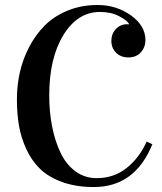

<svg xmlns="http://www.w3.org/2000/svg" viewBox="-20 -734 652 771"><path d="M47.9 -335.9Q47.9 -390.1 59.6 -442.9Q71.3 -495.6 96.9 -544.9Q122.6 -594.2 159.7 -631.6Q196.8 -668.9 251.5 -691.4Q306.2 -713.9 371.6 -713.9Q447.8 -713.9 505.9 -672.1Q564 -630.4 564 -573.2Q564 -544.4 545.7 -523.9Q527.3 -503.4 495.6 -503.4Q465.3 -503.4 446.3 -522.2Q427.2 -541 427.2 -569.8Q427.2 -598.1 445.3 -617.4Q463.4 -636.7 490.2 -636.7Q495.6 -636.7 498 -636.2V-638.2Q490.7 -651.9 458.5 -668.9Q426.3 -686 380.9 -686Q292 -686 234.9 -593.8Q177.7 -501.5 177.7 -350.1Q177.7 -285.2 189 -227.3Q200.2 -169.4 222.4 -122.1Q244.6 -74.7 282.2 -46.6Q319.8 -18.6 368.2 -18.6Q437.5 -18.6 489 -59.8Q540.5 -101.1 568.8 -165.5L591.8 -154.8Q522 17.1 356.9 17.1Q285.2 17.1 230 -2.9Q174.8 -22.9 140.9 -55.9Q106.9 -88.9 85.4 -135.7Q64 -182.6 55.9 -231Q47.9 -279.3 47.9 -335.9Z"/></svg>

Font: Vidaloka 
Style: Regular
Weight: 400
Designer: Cyreal (www.cyreal.org)
Foundry: Cyreal (www.cyreal.org)
Version: Version 1.011